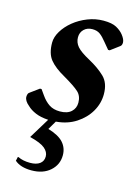

<svg xmlns="http://www.w3.org/2000/svg" viewBox="-109 -528 600 830"><g transform="rotate(15 190.5 -113.0)"><path d="M115 240Q66 240 40 217L44 199H47Q69 210 101 210Q129 210 144.5 198.5Q160 187 160 166Q160 146 141 130Q122 114 73 102L129 10Q95 8 71.5 -2Q48 -12 34 -26Q12 -44 12 -62Q12 -68 14 -74Q16 -80 23 -84L60 -111H67L84 -87Q100 -64 119.5 -51Q139 -38 168 -38Q201 -38 218.5 -54Q236 -70 236 -95Q236 -125 217 -142.5Q198 -160 148 -189Q103 -214 81 -241Q59 -268 59 -317Q59 -342 75 -368.5Q91 -395 118 -417Q145 -439 179.5 -452.5Q214 -466 250 -466Q288 -466 308 -455Q328 -444 340 -429Q355 -410 355 -396Q355 -383 347 -378L308 -349H301L276 -379Q261 -398 247.5 -408Q234 -418 213 -418Q190 -418 175.5 -404Q161 -390 161 -368Q161 -345 176.5 -327Q192 -309 233 -287Q277 -263 305 -236Q333 -209 333 -159Q333 -118 312 -81.5Q291 -45 252.5 -20Q214 5 163 9L140 48Q188 62 209 85.5Q230 109 230 142Q230 184 198.5 212Q167 240 115 240Z"/></g></svg>

Font: Spectral
Style: Bold Italic
Weight: 700
Italic angle: -10°
Designer: Jean-Baptiste Levee
Foundry: Production Type
Version: Version 2.001